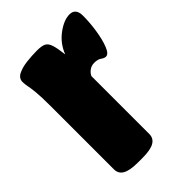

<svg xmlns="http://www.w3.org/2000/svg" viewBox="-168 -599 668 668"><g transform="rotate(-45 166.0 -264.5)"><path d="M106 2Q66 2 48 -8.5Q30 -19 30 -40V-349Q30 -398 27.5 -422Q25 -446 22.5 -457.5Q20 -469 20 -480Q20 -498 38 -507Q56 -516 82 -519Q108 -522 133 -522Q156 -522 167 -516.5Q178 -511 183.5 -494Q189 -477 193 -443Q208 -482 241 -506.5Q274 -531 302 -531Q332 -531 332 -494Q332 -461 326.5 -424.5Q321 -388 311 -362.5Q301 -337 288 -337Q280 -337 270.5 -344Q261 -351 244 -351Q230 -351 219.5 -343.5Q209 -336 204 -325V-40Q204 -19 186 -8.5Q168 2 128 2Z"/></g></svg>

Font: Asap Condensed Black
Style: Regular
Weight: 900
Width: 3
Designer: Pablo Cosgaya
Foundry: Omnibus-Type
Version: Version 3.001; ttfautohint (v1.8.4.7-5d5b)